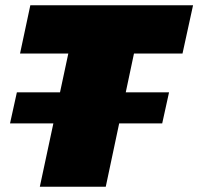

<svg xmlns="http://www.w3.org/2000/svg" viewBox="-20 -708 752 728"><path d="M18 -240 44 -358H621L595 -240ZM131 0 239 -505H56L95 -688H712L672 -505H488L381 0Z"/></svg>

Font: Saira SemiExpanded Black
Style: Italic
Weight: 900
Width: 6
Italic angle: -12°
Designer: Hector Gatti with collaboration of the Omnibus-Type team
Foundry: Omnibus-Type
Version: Version 1.101